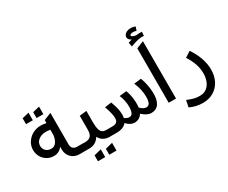

<svg xmlns="http://www.w3.org/2000/svg" viewBox="-164 -1485 2622 2207"><g transform="rotate(-30 1147.0 -381.5)"><path d="M318.8 -149.9V-186Q275.4 -128.9 206.1 -128.9Q154.3 -128.9 113.3 -154.8Q72.3 -180.7 51 -221.4Q29.8 -262.2 29.8 -309.1Q29.8 -363.8 59.8 -410.2Q89.8 -456.5 138.7 -482.7Q187.5 -508.8 243.2 -508.8Q280.3 -508.8 318.8 -500V-540L416 -579.1V-158.2Q416 -127 435.1 -107.9Q454.1 -88.9 484.9 -88.9H574.2V0H472.2Q403.8 0 361.3 -42.5Q318.8 -85 318.8 -149.9ZM258.8 -417Q203.6 -417 163.8 -387Q124 -356.9 124 -308.1Q124 -270 150.1 -243.4Q176.3 -216.8 223.1 -216.8Q262.2 -216.8 287.1 -251Q312 -285.2 318.8 -338.9V-412.1Q283.7 -417 258.8 -417ZM108.9 -606.9V-685.1L199.2 -707V-606.9ZM249 -606.9V-685.1L338.9 -707V-606.9Z M691.9 -381.8 786.1 -392.1Q786.1 -366.7 785.6 -320.3Q784.7 -282.7 785.2 -251Q785.6 -219.2 787.6 -193.4Q789.6 -167.5 795.2 -147.7Q800.8 -127.9 810.5 -114.7Q820.3 -101.6 836.2 -94.7Q852.1 -87.9 875 -87.9H963.9V0H872.1Q776.4 0 734.9 -78.1Q689.9 0 597.2 0H503.9V-87.9H593.8Q646 -87.9 668.9 -114.7Q691.9 -141.6 691.9 -195.8ZM611.8 175.8V97.2L708 73.2V175.8ZM762.2 175.8V97.2L857.9 73.2V175.8Z M893.6 -87.9H952.6Q977.1 -87.9 992.7 -92.8Q1008.3 -97.7 1019.5 -112.3Q1030.8 -127 1031.5 -152.3Q1032.2 -177.7 1022.9 -219.7Q1013.7 -261.7 992.7 -320.8L1081.5 -333Q1135.7 -188 1117.7 -106.9Q1148.4 -82 1180.7 -82Q1235.8 -82 1235.8 -190.9Q1235.8 -272 1202.6 -349.1L1296.9 -358.9Q1325.7 -282.7 1328.6 -193.8Q1330.1 -156.2 1325.7 -125Q1367.2 -82 1406.7 -82Q1462.9 -82 1462.9 -190.9Q1462.9 -286.6 1418.9 -388.2L1513.7 -398.9Q1550.3 -305.2 1554.7 -193.8Q1558.6 -99.6 1524.4 -48.3Q1490.2 2.9 1422.9 2.9Q1367.7 2.9 1303.7 -56.2Q1269.5 2.9 1197.8 2.9Q1147.9 2.9 1094.7 -51.8V-53.2Q1055.7 0 960 0H893.6Z M1652.3 0V-722.2L1749.5 -761.2V0ZM1609.4 -772 1598.6 -827.1Q1627.9 -837.4 1647.5 -842.8Q1626.5 -852.5 1615.5 -867.4Q1604.5 -882.3 1606 -897.7Q1607.4 -913.1 1616.9 -927.2Q1626.5 -941.4 1646.7 -950.9Q1667 -960.4 1693.4 -961.9Q1711.4 -962.9 1731.9 -958.7Q1752.4 -954.6 1762.2 -948.2L1744.6 -899.9Q1723.6 -910.2 1695.3 -908.2Q1662.6 -905.3 1659.2 -891.1Q1655.8 -877.9 1680.2 -867.7Q1694.3 -861.3 1715.3 -858.9Q1750 -863.3 1793.5 -861.8L1789.6 -808.1Q1750.5 -813 1710.2 -803.7Q1669.9 -794.4 1609.4 -772Z M1823.2 160.2 1841.3 71.8Q1890.6 92.3 1925.3 101.6Q1960 110.8 2004.4 110.8Q2079.1 110.8 2123.3 54.2Q2167.5 -2.4 2167.5 -95.2Q2167.5 -220.2 2082.5 -347.2L2159.2 -397Q2265.6 -237.8 2265.6 -87.9Q2265.6 -4.4 2232.2 60.8Q2198.7 126 2137.2 162.6Q2075.7 199.2 1995.6 199.2Q1901.4 199.2 1823.2 160.2Z"/></g></svg>

Font: LT Superior Med
Style: Regular
Weight: 500
Designer: Daniel Lyons
Foundry: LyonsType
Version: Version 1.000